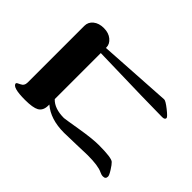

<svg xmlns="http://www.w3.org/2000/svg" viewBox="-179 -868 1032 1032"><g transform="rotate(-45 337.0 -352.5)"><path d="M625 -580.1Q625 -543.5 605.7 -520.3Q586.4 -497.1 561 -497.1H557.1L583 -80.1Q583.5 -69.3 556.2 -34.7Q528.8 0 521 0Q507.8 0 507.8 -21Q507.8 -106.9 518.1 -497.1H168Q130.9 -462.4 130.9 -390.1Q130.9 -384.8 146 -294.4Q161.1 -204.1 161.1 -155.8Q161.1 -57.6 146 -42Q135.7 -31.2 112.3 -16.6Q86.4 0 76.2 0Q57.1 0 57.1 -20Q57.1 -32.2 64 -45.9Q80.1 -78.1 80.1 -159.2Q80.1 -175.3 77.6 -241Q75.2 -306.6 75.2 -334Q75.2 -437 127 -497.1H119.1Q80.6 -497.1 65.4 -523.4Q51.8 -547.9 51.8 -606.9Q51.8 -705.1 80.1 -705.1Q85 -705.1 94 -684.1Q103 -663.1 128.9 -663.1H559.1Q587.9 -663.1 606.4 -640.1Q625 -617.2 625 -580.1Z"/></g></svg>

Font: Ezra SIL SR
Style: Regular
Weight: 400
Designer: Development by SIL's NRSI team. OpenType tables by Ralph Hancock ( hancock@dircon.co.uk ).
Foundry: Development by SIL's NRSI team.
Version: Version 2.51; 2007